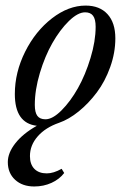

<svg xmlns="http://www.w3.org/2000/svg" viewBox="-20 -445 454 695"><path d="M104 230Q61 230 34.7 205.8Q8.3 181.6 8.3 141.6Q8.3 108.4 35.6 73.5Q63 38.6 113.3 10.3Q33.7 1 33.7 -104.5Q33.7 -183.1 71 -257.8Q108.4 -332.5 168.2 -378.7Q228 -424.8 290 -424.8Q340.8 -424.8 369.1 -393.8Q397.5 -362.8 397.5 -306.2Q397.5 -253.9 378.9 -202.1Q360.4 -150.4 330.6 -110.6Q300.8 -70.8 264.9 -41.7Q229 -12.7 193.8 -0.5Q144.5 16.6 116.5 48.6Q88.4 80.6 88.4 120.1Q88.4 149.9 104.5 166.3Q120.6 182.6 149.4 182.6Q173.8 182.6 203.1 166L212.4 181.2Q194.8 204.1 166.3 217Q137.7 230 104 230ZM144.5 -13.2Q170.4 -13.2 202.6 -45.4Q234.9 -77.6 262 -125.7Q289.1 -173.8 307.6 -234.9Q326.2 -295.9 326.2 -348.1Q326.2 -375.5 316.9 -387.9Q307.6 -400.4 288.1 -400.4Q261.7 -400.4 229.2 -368.7Q196.8 -336.9 169.7 -289.3Q142.6 -241.7 124.3 -180.7Q106 -119.6 106 -65.4Q106 -38.1 115.2 -25.6Q124.5 -13.2 144.5 -13.2Z"/></svg>

Font: Elstob 18pt
Style: Italic
Weight: 400
Italic angle: -20°
Designer: Peter S. Baker
Version: Version 1.015